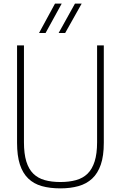

<svg xmlns="http://www.w3.org/2000/svg" viewBox="-20 -1030 666 1058"><path d="M313 8Q255 8 210.5 -4.5Q166 -17 135.5 -46.5Q105 -76 89.5 -124Q74 -172 74 -243V-780H112V-246Q112 -183 125 -140.5Q138 -98 163.5 -73Q189 -48 226.5 -37.5Q264 -27 313 -27Q361 -27 399 -37.5Q437 -48 462.5 -73Q488 -98 501.5 -140.5Q515 -183 515 -246V-780H552V-243Q552 -171 535.5 -123Q519 -75 488 -46Q457 -17 412.5 -4.5Q368 8 313 8ZM339 -848H303L393 -1010H430ZM231 -848H195L283 -1010H320Z"/></svg>

Font: Tanohe Sans ExtraLight
Style: Regular
Weight: 250
Designer: Village Type and Design LLC & Cristiano Sobral
Foundry: Cooper Hewitt Smithsonian Design Museum
Version: Version 1.00;May 30, 2020;FontCreator 12.0.0.2522 64-bit; tt